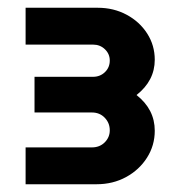

<svg xmlns="http://www.w3.org/2000/svg" viewBox="-20 -720 465 495"><path d="M46 -245V-340H217Q237 -340 250 -353Q263 -366 263 -384Q263 -403 250 -416.5Q237 -430 217 -430H69V-522H220Q238 -522 250.5 -534Q263 -546 263 -564Q263 -581 250.5 -593Q238 -605 220 -605H46V-700H232Q273 -700 306.5 -682Q340 -664 359.5 -633.5Q379 -603 379 -566Q379 -512 332 -475Q379 -438 379 -383Q379 -345 359 -313.5Q339 -282 305 -263.5Q271 -245 229 -245Z"/></svg>

Font: MuseoModerno
Style: Bold
Weight: 700
Designer: Pablo Cosgaya, Héctor Gatti, Marcela Romero, and the Authors of The MuseoModerno Project.
Foundry: Omnibus-Type Team
Version: Version 1.001